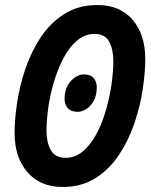

<svg xmlns="http://www.w3.org/2000/svg" viewBox="-20 -729 600 764"><path d="M229 15Q140 15 89 -44Q38 -103 38 -200Q38 -253 48 -320Q58 -387 81 -455Q104 -523 142 -580.5Q180 -638 236 -673.5Q292 -709 368 -709Q457 -709 507.5 -650.5Q558 -592 558 -494Q558 -441 548 -374Q538 -307 515 -239Q492 -171 454 -113.5Q416 -56 360.5 -20.5Q305 15 229 15ZM241 -101Q279 -101 309.5 -126.5Q340 -152 363 -194.5Q386 -237 401 -288.5Q416 -340 423.5 -391.5Q431 -443 431 -486Q431 -532 414.5 -563Q398 -594 356 -594Q318 -594 287 -568Q256 -542 233.5 -499.5Q211 -457 195.5 -406Q180 -355 172.5 -303Q165 -251 165 -208Q165 -163 182 -132Q199 -101 241 -101ZM290 -284Q262 -284 249.5 -299Q237 -314 237 -335Q237 -368 250 -390Q263 -412 280.5 -422.5Q298 -433 313 -433Q341 -433 353 -418Q365 -403 365 -382Q365 -349 352.5 -327Q340 -305 322.5 -294.5Q305 -284 290 -284Z"/></svg>

Font: Ubuntu Sans Mono
Style: Bold Italic
Weight: 700
Italic angle: -13.5°
Monospace: yes
Designer: Dalton Maag Ltd
Foundry: Dalton Maag Ltd
Version: Version 1.006